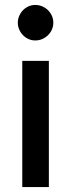

<svg xmlns="http://www.w3.org/2000/svg" viewBox="-20 -756 288 776"><path d="M195.5 -664Q195.5 -649.5 189.8 -636.5Q184 -623.5 174 -613.8Q164 -604 150.8 -598.2Q137.5 -592.5 122.5 -592.5Q108 -592.5 95.2 -598.2Q82.5 -604 73 -613.8Q63.5 -623.5 57.8 -636.5Q52 -649.5 52 -664Q52 -679 57.8 -692Q63.5 -705 73 -714.8Q82.5 -724.5 95.2 -730.2Q108 -736 122.5 -736Q137.5 -736 150.8 -730.2Q164 -724.5 174 -714.8Q184 -705 189.8 -692Q195.5 -679 195.5 -664ZM177.5 -510V0H70V-510Z"/></svg>

Font: Lato
Style: Regular
Weight: 600
Designer: Lukasz Dziedzic
Foundry: tyPoland Lukasz Dziedzic
Version: Version 2.006; 2014-01-15; ttfautohint (v1.4.1)